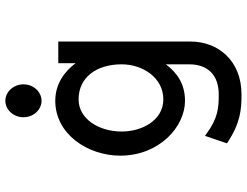

<svg xmlns="http://www.w3.org/2000/svg" viewBox="-120 -584 901 700"><g transform="rotate(-90 330.0 -233.5)"><path d="M313 -532C345 -532 373 -561 373 -598C373 -635 345 -664 313 -664C281 -664 253 -635 253 -598C253 -561 281 -532 313 -532ZM201 -240C201 -323 247 -397 318 -397C399 -397 446 -331 446 -240C446 -164 398 -88 318 -88C243 -88 201 -164 201 -240ZM113 -245C113 -103 218 -9 313 -9C374 -9 416 -38 446 -79V6C446 75 406 114 336 114C289 114 250 112 191 68L185 64L158 144L161 146C232 193 281 197 336 197C462 197 529 109 529 12V-471H450V-408C420 -448 375 -482 313 -482C191 -482 113 -363 113 -245Z"/></g></svg>

Font: Charger Monospace
Style: Regular
Weight: 400
Designer: Jasper
Foundry: Cannot Into Space Fonts
Version: Version 0.980